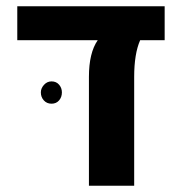

<svg xmlns="http://www.w3.org/2000/svg" viewBox="-20 -591 582 611"><path d="M263 0V-346Q263 -423 291 -463H35V-571H504V-463H426Q407 -420 407 -346V0ZM144 -332Q159 -332 168 -321.5Q177 -311 177 -297Q177 -282 168 -271.5Q159 -261 144 -261Q129 -261 119.5 -271.5Q110 -282 110 -297Q110 -310 120 -321Q130 -332 144 -332Z"/></svg>

Font: Assistant
Style: Bold
Weight: 700
Designer: Hebrew By Ben Nathan, Latin by Paul Hunt
Version: Version 2.001;PS 002.001;hotconv 1.0.88;makeotf.lib2.5.64775